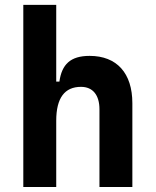

<svg xmlns="http://www.w3.org/2000/svg" viewBox="-20 -752 626 772"><path d="M379.9 0H512.2V-336.9C512.2 -458 449.7 -527.3 340.3 -527.3C263.2 -527.3 228.5 -493.2 218.8 -423.8H206.1V-732.4H73.7V0H206.1V-266.6C206.1 -357.9 239.7 -402.8 305.7 -402.8C353 -402.8 379.9 -370.1 379.9 -312.5Z"/></svg>

Font: CaskaydiaCove Nerd Font
Style: Bold
Weight: 700
Designer: Aaron Bell
Foundry: Saja Typeworks
Version: Version 2111.1;Nerd Fonts 2.3.0